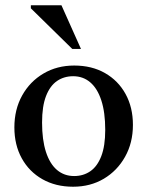

<svg xmlns="http://www.w3.org/2000/svg" viewBox="-20 -697 558 728"><path d="M261 -29.5Q296 -29.5 322.5 -47.8Q349 -66 364 -104.8Q379 -143.5 379 -204.5Q379 -271 364.2 -316.2Q349.5 -361.5 322.2 -384.8Q295 -408 257.5 -408Q222.5 -408 196 -389.8Q169.5 -371.5 154.5 -332.8Q139.5 -294 139.5 -232.5Q139.5 -166.5 154.2 -121Q169 -75.5 196.2 -52.5Q223.5 -29.5 261 -29.5ZM257 11Q191 11 140.8 -17.5Q90.5 -46 62.5 -96.8Q34.5 -147.5 34.5 -214Q34.5 -282 64 -335Q93.5 -388 144.8 -418.2Q196 -448.5 261.5 -448.5Q328 -448.5 378 -420Q428 -391.5 456 -340.8Q484 -290 484 -223.5Q484 -155.5 454.2 -102.5Q424.5 -49.5 373.5 -19.2Q322.5 11 257 11ZM287 -511.5H254L97 -665.5V-677H213Z"/></svg>

Font: Newsreader 24pt Medium
Style: Regular
Weight: 500
Designer: Hugues Gentile
Foundry: Production Type
Version: Version 1.003